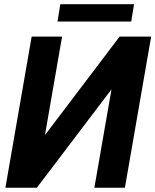

<svg xmlns="http://www.w3.org/2000/svg" viewBox="-20 -883 731 903"><path d="M542.5 -710.9H690.9L567.4 0H423.8L504.4 -462.9L153.3 0H5.4L128.9 -710.9H272L191.4 -247.6ZM597.2 -781.7H250.5L263.7 -863.3H610.4Z"/></svg>

Font: RobotoInd
Style: Bold Italic
Weight: 700
Italic angle: -12°
Designer: Google
Version: Version 2.001150; 2014